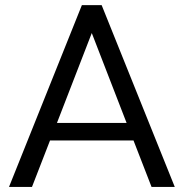

<svg xmlns="http://www.w3.org/2000/svg" viewBox="-20 -739 726 759"><path d="M15.6 0 303.7 -718.8H381.8L670.9 0H579.1L507.8 -183.6H177.7L106.4 0ZM205.1 -252.9H480.5L342.8 -608.4Z"/></svg>

Font: Min Sans
Style: Regular
Weight: 400
Designer: Jinseong-Kim, NotoSansCJK, Nunito
Foundry: Jinseong-Kim
Version: Version 1.400;Glyphs 3.1.2 (3151)